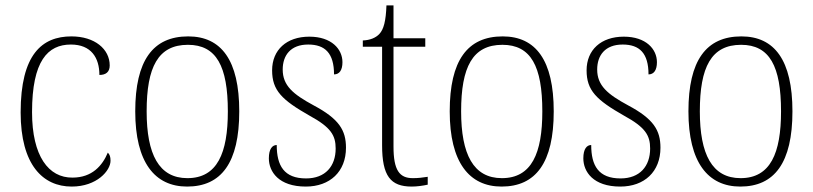

<svg xmlns="http://www.w3.org/2000/svg" viewBox="-20 -677 2995 707"><path d="M244 10C337 10 387 -49 387 -85C387 -100 384 -108 377 -115C357 -67 319 -23 247 -23C159 -22 98 -102 98 -264C98 -453 156 -513 241 -513C316 -513 346 -464 346 -401C370 -401 384 -412 384 -436C384 -496 329 -543 243 -543C135 -543 56 -477 56 -263C56 -70 138 10 244 10Z M669 10C795 10 861 -78 861 -267C861 -455 795 -543 673 -543C543 -543 478 -454 478 -267C478 -79 550 10 669 10ZM670 -21C565 -21 520 -109 520 -267C520 -430 562 -512 672 -512C777 -512 819 -433 819 -267C819 -113 780 -21 670 -21Z M1106 10C1195 10 1254 -45 1254 -133C1254 -197 1229 -239 1135 -289C1059 -330 1021 -362 1021 -421C1021 -473 1050 -513 1115 -513C1177 -513 1210 -481 1210 -403C1230 -403 1241 -419 1241 -448C1241 -496 1201 -542 1119 -542C1035 -542 982 -493 982 -418C982 -344 1018 -309 1120 -251C1199 -208 1216 -178 1216 -130C1216 -65 1178 -20 1107 -20C1026 -20 999 -67 999 -143C983 -143 970 -129 970 -94C970 -45 1006 10 1106 10Z M1496 10C1515 10 1537 7 1555 3V-26C1535 -23 1521 -21 1500 -21C1451 -21 1429 -50 1429 -137V-505H1546V-536H1429V-657H1403C1401 -600 1393 -569 1377 -552C1364 -538 1343 -529 1316 -528V-505H1387V-142C1387 -29 1418 10 1496 10Z M1827 10C1953 10 2019 -78 2019 -267C2019 -455 1953 -543 1831 -543C1701 -543 1636 -454 1636 -267C1636 -79 1708 10 1827 10ZM1828 -21C1723 -21 1678 -109 1678 -267C1678 -430 1720 -512 1830 -512C1935 -512 1977 -433 1977 -267C1977 -113 1938 -21 1828 -21Z M2264 10C2353 10 2412 -45 2412 -133C2412 -197 2387 -239 2293 -289C2217 -330 2179 -362 2179 -421C2179 -473 2208 -513 2273 -513C2335 -513 2368 -481 2368 -403C2388 -403 2399 -419 2399 -448C2399 -496 2359 -542 2277 -542C2193 -542 2140 -493 2140 -418C2140 -344 2176 -309 2278 -251C2357 -208 2374 -178 2374 -130C2374 -65 2336 -20 2265 -20C2184 -20 2157 -67 2157 -143C2141 -143 2128 -129 2128 -94C2128 -45 2164 10 2264 10Z M2706 10C2832 10 2898 -78 2898 -267C2898 -455 2832 -543 2710 -543C2580 -543 2515 -454 2515 -267C2515 -79 2587 10 2706 10ZM2707 -21C2602 -21 2557 -109 2557 -267C2557 -430 2599 -512 2709 -512C2814 -512 2856 -433 2856 -267C2856 -113 2817 -21 2707 -21Z"/></svg>

Font: Noto Serif Myanmar SemiCondensed ExtraLight
Style: Regular
Weight: 200
Width: 4
Designer: Ben Mitchell and the Monotype Design Team
Foundry: Monotype Imaging Inc.
Version: Version 2.106